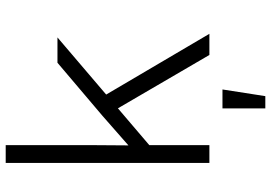

<svg xmlns="http://www.w3.org/2000/svg" viewBox="-162 -610 973 690"><g transform="rotate(-90 325.0 -265.5)"><path d="M84 0V-732H148V-431L147 -291L253 -384L444 -546H535L148 -216V0ZM472 0 269 -348 322 -384 548 0ZM280 201V47H348L324 201Z"/></g></svg>

Font: Azeret Mono Thin ExtraLight
Style: Regular
Weight: 250
Version: Version 1.002